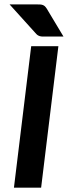

<svg xmlns="http://www.w3.org/2000/svg" viewBox="-20 -860 311 880"><path d="M168.5 0H43.9L123 -648.4H247.6ZM148.4 -839.8Q157.7 -839.8 164.6 -839.4Q171.4 -838.9 176.5 -836.9Q181.6 -835 185.8 -831.1Q189.9 -827.1 194.3 -820.3L271 -692.4H184.1Q177.2 -692.4 172.1 -692.6Q167 -692.9 162.8 -694.1Q158.7 -695.3 154.8 -697.5Q150.9 -699.7 146.5 -704.1L23.9 -839.8Z"/></svg>

Font: Carlito
Style: Bold Italic
Weight: 700
Italic angle: -7°
Designer: Lukasz Dziedzic
Foundry: tyPoland Lukasz Dziedzic
Version: Version 1.104